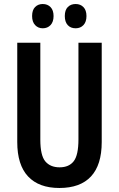

<svg xmlns="http://www.w3.org/2000/svg" viewBox="-20 -927 593 957"><path d="M487 -219Q487 -105 433.5 -47.5Q380 10 276 10Q174 10 120 -47.5Q66 -105 66 -219V-714H181V-231Q181 -152 206 -122.5Q231 -93 277 -93Q324 -93 347.5 -123.5Q371 -154 371 -232V-714H487ZM140 -847Q140 -877 155 -892Q170 -907 193 -907Q217 -907 232 -891.5Q247 -876 247 -847Q247 -818 232 -802Q217 -786 193 -786Q170 -786 155 -802Q140 -818 140 -847ZM303 -847Q303 -877 318 -892Q333 -907 357 -907Q381 -907 396 -891.5Q411 -876 411 -847Q411 -818 396 -802Q381 -786 357 -786Q332 -786 317.5 -802Q303 -818 303 -847Z"/></svg>

Font: Noto Sans Malayalam ExtraCondensed SemiBold
Style: Regular
Weight: 600
Width: 2
Designer: Jelle Bosma - Monotype Design Team
Foundry: Monotype Imaging Inc.
Version: Version 2.104; ttfautohint (v1.8.4.7-5d5b)